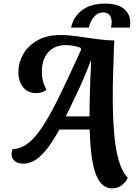

<svg xmlns="http://www.w3.org/2000/svg" viewBox="-20 -884 762 1064"><path d="M600 160Q543 160 512.5 85Q482 10 477 -166H309Q265 -87 230 -46.5Q195 -6 166 8.5Q137 23 112 23Q76 23 59.5 6.5Q43 -10 44 -32Q44 -46 50 -58Q96 -59 137.5 -91.5Q179 -124 221.5 -191Q264 -258 314.5 -362Q365 -466 430 -610L425 -620Q411 -625 389.5 -629.5Q368 -634 345 -634Q283 -634 248 -595Q213 -556 212 -493Q211 -465 217 -439Q223 -413 238 -387Q227 -377 211.5 -372.5Q196 -368 182 -368Q131 -368 105.5 -404Q80 -440 82 -491Q83 -539 109 -584.5Q135 -630 187 -660Q239 -690 317 -690Q357 -690 409.5 -682.5Q462 -675 516 -667.5Q570 -660 613 -660Q611 -590 607.5 -497Q604 -404 605 -308Q606 -220 613 -139Q620 -58 638 5Q656 68 688 101Q680 122 656.5 141Q633 160 600 160ZM345 -239H476Q476 -271 477 -320Q478 -369 480 -427.5Q482 -486 485 -547H483Q446 -451 409 -373Q372 -295 345 -239ZM374 -731Q386 -790 434 -827Q482 -864 563 -864Q633 -864 667.5 -834.5Q702 -805 702 -758Q702 -746 699 -731H595Q599 -749 599 -762Q599 -783 588 -799Q577 -815 553 -815Q529 -815 512.5 -801.5Q496 -788 486 -769Q476 -750 472 -731Z"/></svg>

Font: Sansita Swashed Medium
Style: Regular
Weight: 500
Designer: Pablo Cosgaya
Foundry: Omnibus-Type
Version: Version 1.003; ttfautohint (v1.8.3)